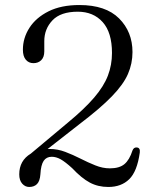

<svg xmlns="http://www.w3.org/2000/svg" viewBox="-20 -731 612 763"><path d="M56.5 -38Q56.5 -93 102.5 -120.5L250 -244Q316 -298.5 354.2 -343.2Q392.5 -388 408.8 -430.5Q425 -473 425 -520.5Q425 -602 388 -643.2Q351 -684.5 289 -684.5Q221 -684.5 188.5 -650.2Q156 -616 156 -567.5V-527Q156 -504 144 -492Q132 -480 113 -480Q94 -480 82.5 -493.8Q71 -507.5 71 -533.5Q71 -580 97 -620.5Q123 -661 173 -686Q223 -711 295.5 -711Q400 -711 453.2 -657.8Q506.5 -604.5 506.5 -524Q506.5 -478.5 488.5 -437Q470.5 -395.5 424.5 -348Q378.5 -300.5 295.5 -237.5L169.5 -139Q173.5 -139 177.5 -139Q209 -139 239.2 -127.5Q269.5 -116 299.5 -100.8Q329.5 -85.5 358.8 -73.8Q388 -62 416.5 -62Q454.5 -62 474.5 -78.8Q494.5 -95.5 506.5 -133Q511.5 -146 523.5 -145Q538 -144 535.5 -124.5Q525 -49.5 493.5 -18.8Q462 12 410.5 12Q369.5 12 336.8 -5.5Q304 -23 267 -62.5Q239 -88 221 -98Q203 -108 185.5 -108Q164.5 -108 153.5 -91.8Q142.5 -75.5 140.5 -38Q138.5 -11 127 0.5Q115.5 12 96 12Q80 12 68.2 -1.2Q56.5 -14.5 56.5 -38Z"/></svg>

Font: Fraunces 9pt S000 Light
Style: Regular
Weight: 300
Version: Version 1.000; ttfautohint (v1.8.3)